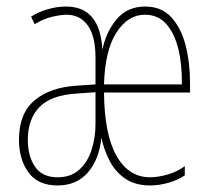

<svg xmlns="http://www.w3.org/2000/svg" viewBox="-20 -557 648 587"><path d="M424 -537Q474 -537 504 -504Q534 -471 547.5 -418Q561 -365 561 -303V-274H298Q299 -147 336 -81Q373 -15 439 -15Q462 -15 491 -23Q520 -31 545 -49V-21Q525 -7 496 1.5Q467 10 439 10Q394 10 363.5 -10.5Q333 -31 315.5 -64.5Q298 -98 290 -136Q283 -69 248.5 -29.5Q214 10 156 10Q96 10 67 -30Q38 -70 38 -130Q38 -210 85.5 -250Q133 -290 214 -295L272 -299V-380Q272 -446 248.5 -479Q225 -512 183 -512Q167 -512 140.5 -506Q114 -500 86 -483L75 -506Q96 -520 125 -528.5Q154 -537 182 -537Q286 -537 293 -405Q304 -459 336.5 -498Q369 -537 424 -537ZM423 -512Q371 -512 336 -457.5Q301 -403 298 -299H536Q537 -360 525 -408Q513 -456 488 -484Q463 -512 423 -512ZM214 -271Q135 -266 100 -229Q65 -192 65 -130Q65 -80 87 -47.5Q109 -15 156 -15Q196 -15 221.5 -37.5Q247 -60 259.5 -97.5Q272 -135 272 -179V-275Z"/></svg>

Font: Noto Sans Gurmukhi ExtraCondensed Thin
Style: Regular
Weight: 100
Width: 2
Designer: Jelle Bosma - Monotype Design Team
Foundry: Monotype Imaging Inc.
Version: Version 2.004; ttfautohint (v1.8.4.7-5d5b)